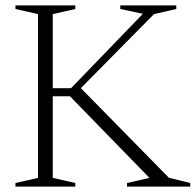

<svg xmlns="http://www.w3.org/2000/svg" viewBox="-20 -695 728 715"><path d="M609 -33 688.5 -13.5V0H453V-13.5L536.5 -32.5L240.5 -336.5H159V-366.5H244.5L512 -643.5L428 -661.5V-675H636.5V-661.5L553.5 -642.5L263 -348.5L272.5 -375.5ZM176.5 -642.5V-32.5L260.5 -13.5V0H37.5V-13.5L121.5 -32.5V-642.5L37.5 -661.5V-675H260.5V-661.5Z"/></svg>

Font: Newsreader 24pt Light
Style: Regular
Weight: 300
Designer: Hugues Gentile
Foundry: Production Type
Version: Version 1.003